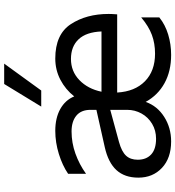

<svg xmlns="http://www.w3.org/2000/svg" viewBox="21 -870 860 943"><g transform="rotate(-90 451.5 -398.0)"><path d="M51 -149Q51 -216 88 -256.5Q125 -297 201 -314L384 -355V-384Q384 -430 355.5 -453.5Q327 -477 278 -477Q222 -477 169 -458Q116 -439 70 -406V-494Q111 -522 167.5 -539.5Q224 -557 281 -557Q344 -557 388 -532.5Q432 -508 450 -464Q484 -507 532 -532Q580 -557 636 -557Q755 -557 805 -480.5Q855 -404 855 -295Q855 -279 853 -253H469Q474 -166 524.5 -116.5Q575 -67 660 -67Q710 -67 752 -82.5Q794 -98 838 -135V-46Q802 -17 754 -2.5Q706 12 654 12Q574 12 515 -20.5Q456 -53 423 -113Q403 -56 349.5 -22Q296 12 229 12Q147 12 99 -33Q51 -78 51 -149ZM242 -62Q283 -62 315.5 -81.5Q348 -101 366 -133.5Q384 -166 384 -204V-287L226 -244Q179 -231 159 -209.5Q139 -188 139 -152Q139 -110 165 -86Q191 -62 242 -62ZM769 -330Q766 -405 730.5 -442.5Q695 -480 634 -480Q573 -480 530 -438.5Q487 -397 473 -330ZM511 -808H611L479 -626H400Z"/></g></svg>

Font: Application
Style: Regular
Weight: 400
Designer: Wei Huang
Foundry: Wei Huang
Version: Version 0.012